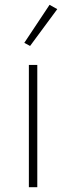

<svg xmlns="http://www.w3.org/2000/svg" viewBox="-20 -778 275 798"><path d="M218 -740 186 -758 81 -600 105 -587ZM135 0V-508H100V0Z"/></svg>

Font: IBM Plex Thai ExtraLight
Style: Regular
Weight: 200
Designer: Mike Abbink, Paul van der Laan, Pieter van Rosmalen, Ben Mitchell, Mark Frömberg
Foundry: Bold Monday
Version: Version 1.0